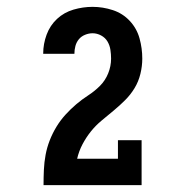

<svg xmlns="http://www.w3.org/2000/svg" viewBox="-20 -863 540 560"><path d="M107 -323V-324Q107 -346 108 -368Q109 -390 113 -411.5Q117 -433 125 -453.5Q133 -474 144.5 -493Q156 -512 171 -528.5Q186 -545 202.5 -559Q219 -573 237.5 -585Q256 -597 271.5 -612.5Q287 -628 295.5 -649Q304 -670 304 -692Q304 -705 302 -718Q300 -731 293.5 -742Q287 -753 275 -759.5Q263 -766 250 -766Q239 -766 228 -761.5Q217 -757 210 -748.5Q203 -740 200 -729Q197 -718 197 -706H106V-707Q106 -735 116 -762Q126 -789 146.5 -808Q167 -827 194.5 -835Q222 -843 250 -843Q280 -843 309 -833.5Q338 -824 358.5 -802Q379 -780 387 -751Q395 -722 395 -692Q395 -670 389.5 -647.5Q384 -625 372.5 -606Q361 -587 345 -571Q329 -555 311.5 -540.5Q294 -526 276.5 -511.5Q259 -497 245 -479.5Q231 -462 220.5 -442Q210 -422 205 -400H324V-454H393V-323Z"/></svg>

Font: Iosevka Curly Slab Extrabold
Style: Regular
Weight: 800
Monospace: yes
Designer: Belleve Invis
Foundry: Belleve Invis
Version: Version 22.1.2; ttfautohint (v1.8.4)